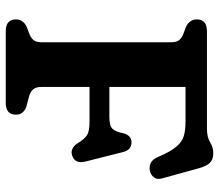

<svg xmlns="http://www.w3.org/2000/svg" viewBox="-67 -695 762 668"><g transform="rotate(90 314.0 -361.0)"><path d="M428 -700Q457 -700 474.8 -711Q492.5 -722 513 -722Q535.5 -722 546.8 -710Q558 -698 565.5 -671.5L601 -542.5Q605.5 -526.5 596.8 -515.2Q588 -504 572 -501Q559 -499 547 -504.5Q535 -510 526.5 -529Q508 -572.5 490.8 -593Q473.5 -613.5 453 -619.5Q432.5 -625.5 404 -625.5H282.5V-360.5H387Q418 -360.5 428.2 -371.5Q438.5 -382.5 443.5 -408.5Q450.5 -436.5 474 -437.5Q502 -438 509 -408L542 -277.5Q551 -241 521 -231Q496.5 -223 478.5 -250Q464 -274 450.2 -282.8Q436.5 -291.5 403 -291.5H282.5V-124.5Q282.5 -105 291.2 -95Q300 -85 316 -81L351.5 -71.5Q379 -61.5 379 -35.5Q379 0 337.5 0H89Q47.5 0 47.5 -35.5Q47.5 -61.5 75 -73.5L95 -81Q109.5 -86 118.2 -95.2Q127 -104.5 127 -124V-576Q127 -595.5 118.2 -604.8Q109.5 -614 95 -619L75 -626.5Q47.5 -638.5 47.5 -664.5Q47.5 -700 89 -700Z"/></g></svg>

Font: Fraunces 9pt SuperSoft SemiBold
Style: Regular
Weight: 600
Version: Version 1.000;[0bf87f6ff]